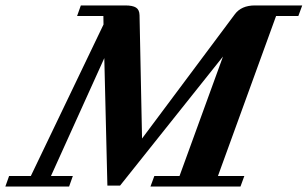

<svg xmlns="http://www.w3.org/2000/svg" viewBox="-88 -683 1127 703"><path d="M-68.4 0 -54.7 -38.6H24.9L291 -593.3L290.5 -624.5H194.3L208 -663.1H370.6Q397.5 -663.1 409.9 -655.3Q422.4 -647.5 422.9 -627.4L432.1 -175.8L771.5 -630.4Q795.4 -663.1 845.7 -663.1H1018.6L1004.4 -624.5H922.9L710 -38.6H806.6L792.5 0H462.9L477.1 -38.6H569.3L728.5 -476.1L351.6 -3.4H305.2L293.9 -470.2L98.6 -38.6H178.7L165 0Z"/></svg>

Font: Elstob 8pt
Style: Bold Italic
Weight: 700
Italic angle: -20°
Designer: Peter S. Baker
Version: Version 1.015